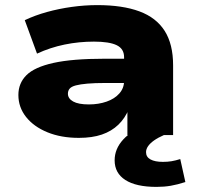

<svg xmlns="http://www.w3.org/2000/svg" viewBox="-20 -529 772 752"><path d="M289 11Q219 11 165.5 -11Q112 -33 82 -71Q52 -109 52 -157Q52 -203 83.5 -234.5Q115 -266 189 -282.5Q263 -299 390 -299H488V-204H394Q351 -204 322.5 -201.5Q294 -199 277 -194.5Q260 -190 253 -182Q246 -174 246 -162Q246 -143 266.5 -131.5Q287 -120 328 -120Q366 -120 397.5 -131Q429 -142 447.5 -163Q466 -184 466 -212V-305Q466 -338 437 -352Q408 -366 348 -366Q289 -366 233 -354.5Q177 -343 125 -319L77 -450Q117 -469 164 -482Q211 -495 261.5 -502Q312 -509 361 -509Q460 -509 526 -484.5Q592 -460 625 -408Q658 -356 658 -273V0H479V-102L485 -103Q470 -66 443.5 -40.5Q417 -15 379 -2Q341 11 289 11ZM593 203Q513 203 471 176Q429 149 429 99Q429 54 462.5 17.5Q496 -19 566 -48L622 0Q599 10 583.5 21Q568 32 560 43.5Q552 55 552 67Q552 86 569.5 95.5Q587 105 618 105Q636 105 651.5 102.5Q667 100 686 94L706 184Q675 194 649 198.5Q623 203 593 203Z"/></svg>

Font: Nunito Sans 10pt Expanded Black
Style: Regular
Weight: 900
Width: 7
Designer: Vernon Adams
Foundry: Vernon Adams
Version: Version 3.101;gftools[0.9.27]